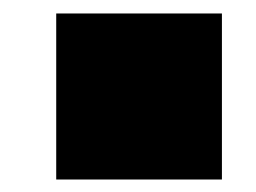

<svg xmlns="http://www.w3.org/2000/svg" viewBox="-20 -394 390 292"><path d="M65.5 -373.5H317.5V-121H65.5Z"/></svg>

Font: HK Grotesk
Style: Bold
Weight: 700
Designer: Alfredo Marco Pradil
Foundry: Hanken Design Co.
Version: Version 3.001